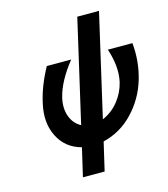

<svg xmlns="http://www.w3.org/2000/svg" viewBox="-123 -784 910 1042"><g transform="rotate(-15 332.0 -263.0)"><path d="M107 -285Q127 -376 180 -472H317Q237 -372 216 -284Q203 -226 220 -180.5Q237 -135 277 -114L409 -688H531L399 -114Q451 -136 488 -181.5Q525 -227 539 -284Q558 -367 523 -472H661Q671 -366 641.5 -268Q612 -170 541.5 -95.5Q471 -21 372 3L335 162H213L250 3Q162 -20 122 -99.5Q82 -179 107 -285Z"/></g></svg>

Font: Coval
Style: ExtraBold Italic
Weight: 800
Foundry: Context Ltd
Version: Version 001.000